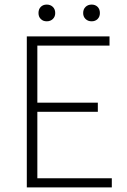

<svg xmlns="http://www.w3.org/2000/svg" viewBox="-20 -818 555 838"><path d="M97 0V-659H458V-619H143V-370H407V-330H143V-40H468V0ZM148 -761Q148 -778 158 -788Q168 -798 184 -798Q200 -798 210.5 -788Q221 -778 221 -761Q221 -745 210.5 -735Q200 -725 184 -725Q168 -725 158 -735Q148 -745 148 -761ZM343 -761Q343 -778 353.5 -788Q364 -798 380 -798Q396 -798 406 -788Q416 -778 416 -761Q416 -745 406 -735Q396 -725 380 -725Q364 -725 353.5 -735Q343 -745 343 -761Z"/></svg>

Font: Toshiba Sans Light
Style: Regular
Weight: 300
Designer: Paul D. Hunt
Foundry: Toshiba Corporation
Version: Version 2.020;PS 2.0;hotconv 1.0.86;makeotf.lib2.5.63406